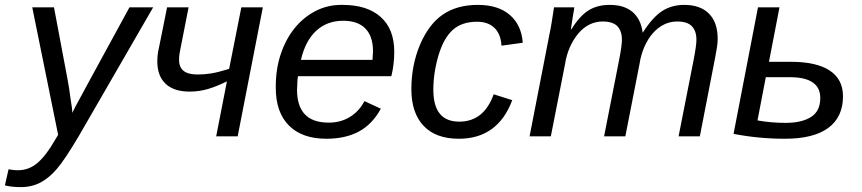

<svg xmlns="http://www.w3.org/2000/svg" viewBox="-77 -558 3530 786"><path d="M8 208Q-29 208 -57 201L-42 135Q-22 139 -4 139Q42 139 77.5 108Q113 77 147 17L161 -6L55 -528H144L199 -236Q203 -216 206 -195.5Q209 -175 212 -153Q219 -112 219 -96L232 -122Q236 -130 291 -231Q346 -332 453 -528H550L245 0Q188 96 157 132Q125 170 89 189Q53 208 8 208Z M695 -528 662 -360Q656 -334 656 -314Q656 -282 675 -267.5Q694 -253 732 -253Q759 -253 787.5 -257.5Q816 -262 861 -276L911 -528H999L896 0H808L852 -225Q812 -205 775.5 -194Q739 -183 699 -183Q635 -183 601 -215Q567 -247 567 -307Q567 -336 574 -364L607 -528Z M1143 -246Q1141 -238 1140.5 -224Q1140 -210 1139 -190Q1139 -124 1171 -90Q1203 -56 1269 -56Q1317 -56 1355 -79Q1393 -102 1415 -144L1482 -113Q1447 -49 1392 -19.5Q1337 10 1259 10Q1160 10 1106 -44Q1052 -98 1052 -198V-205Q1052 -276 1072.5 -337Q1093 -398 1129 -442.5Q1165 -487 1214 -512.5Q1263 -538 1320 -538H1326Q1426 -538 1481.5 -488.5Q1537 -439 1537 -346Q1537 -294 1525 -246ZM1448 -313 1450 -348Q1450 -409 1419 -441Q1388 -473 1328 -473Q1262 -473 1217.5 -432Q1173 -391 1155 -313Z M1803 -60Q1904 -60 1944 -172L2020 -148Q1961 10 1801 10Q1707 10 1657 -43Q1607 -96 1607 -193Q1607 -290 1642 -374Q1678 -459 1736 -498.5Q1794 -538 1879 -538Q1963 -538 2010.5 -496.5Q2058 -455 2063 -383L1976 -371Q1973 -419 1947 -444Q1921 -469 1876 -469Q1814 -469 1777 -436Q1739 -402 1718 -331Q1697 -260 1697 -190Q1697 -60 1803 -60Z M2396 0 2457 -310Q2469 -371 2469 -395Q2469 -431 2450.5 -450.5Q2432 -470 2390 -470Q2361 -470 2336 -457.5Q2311 -445 2291 -421.5Q2271 -398 2256.5 -366Q2242 -334 2236 -295L2178 0H2091L2172 -416Q2177 -439 2181.5 -467Q2186 -495 2191 -528H2274Q2274 -523 2268 -490L2260 -438H2262Q2297 -494 2333 -516Q2369 -538 2419 -538Q2479 -538 2513 -508.5Q2547 -479 2554 -424Q2595 -488 2634 -513Q2673 -538 2724 -538Q2790 -538 2825.5 -502Q2861 -466 2861 -399Q2861 -383 2858 -363.5Q2855 -344 2850 -319L2788 0H2701L2762 -310Q2774 -371 2774 -395Q2774 -431 2755.5 -450.5Q2737 -470 2695 -470Q2666 -470 2641 -457.5Q2616 -445 2596 -422.5Q2576 -400 2561.5 -367.5Q2547 -335 2541 -296L2483 0Z M3374 -164Q3374 -79 3314 -34.5Q3254 10 3136 10Q3029 10 2926 -10L3026 -528H3114L3071 -305H3160Q3266 -305 3320 -269Q3374 -233 3374 -164ZM3024 -65Q3080 -55 3139 -55Q3205 -55 3243 -79Q3281 -103 3281 -157Q3281 -242 3156 -242H3058Z"/></svg>

Font: Libra Sans Modern
Style: Italic
Weight: 400
Italic angle: -12°
Foundry: Stefan Peev, Context Ltd
Version: Version 1.000